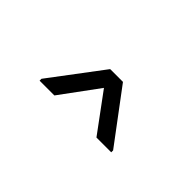

<svg xmlns="http://www.w3.org/2000/svg" viewBox="25 -1103 1157 1157"><g transform="rotate(45 603.0 -525.0)"><path d="M782.5 -350H908.5V-366L658.5 -700H549.5L298 -366V-350H424L603 -593.5Z"/></g></svg>

Font: Melete
Style: Regular
Weight: 400
Width: 6
Designer: Sora Sagano
Foundry: DOT COLON
Version: Version 0.200;FEAKit 1.0